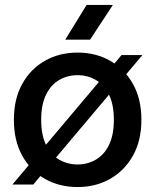

<svg xmlns="http://www.w3.org/2000/svg" viewBox="-20 -742 625 774"><path d="M293 12Q219 12 161 -21Q103 -54 69.5 -114.5Q36 -175 36 -259Q36 -343 69.5 -403.5Q103 -464 161 -497Q219 -530 293 -530Q366 -530 424 -497Q482 -464 516 -403.5Q550 -343 550 -259Q550 -175 516 -114.5Q482 -54 424 -21Q366 12 293 12ZM293 -79Q333 -79 366.5 -98.5Q400 -118 419.5 -158Q439 -198 439 -259Q439 -320 419.5 -360Q400 -400 366.5 -419.5Q333 -439 293 -439Q252 -439 218.5 -419.5Q185 -400 165.5 -360Q146 -320 146 -259Q146 -198 165.5 -158Q185 -118 218.5 -98.5Q252 -79 293 -79ZM114 2H30L470 -520H554ZM329 -722H435L343 -582H243Z"/></svg>

Font: TikTok Sans 24pt Medium
Style: Regular
Weight: 500
Version: Version 4.000